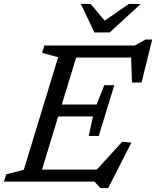

<svg xmlns="http://www.w3.org/2000/svg" viewBox="-39 -923 794 976"><path d="M256.5 -632 175 -654.5 186.5 -691.5H366.5L156 0H-19L-7.5 -37L82 -60ZM626.5 -656 647.5 -630.5H292.5L312.5 -691.5H646L700.5 -722H734.5L680.5 -503.5H632ZM472 33.5 441 0H101L121 -61H480.5L430 -35L582 -202.5L629 -198L510.5 33.5ZM463 -232H412L433.5 -331H202L221 -391.5H452L491 -490H542L502.5 -361ZM676.5 -903 518.5 -758H441L372 -903H422L500 -809.5H481L616 -903Z"/></svg>

Font: Newsreader 11pt
Style: Italic
Weight: 400
Italic angle: -17°
Version: Version 1.003